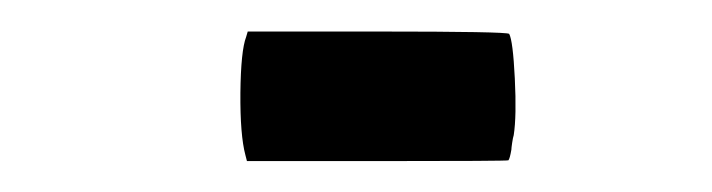

<svg xmlns="http://www.w3.org/2000/svg" viewBox="-20 -737 456 123"><path d="M137.7 -713.4 138.7 -716.8H222.2Q304.7 -716.8 306.2 -715.3Q308.6 -710.9 309.8 -686.8Q311 -662.6 309.1 -650.4Q308.6 -648.9 308.1 -645.5Q307.6 -642.1 307.6 -641.1Q306.6 -635.3 305.7 -634.3Q305.2 -633.8 221.7 -633.8H138.2L137.2 -637.7Q133.8 -650.4 134 -677.5Q134.3 -704.6 137.7 -713.4Z"/></svg>

Font: VT323
Style: Regular
Weight: 400
Monospace: yes
Version: Version 001.002